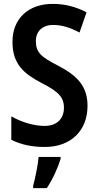

<svg xmlns="http://www.w3.org/2000/svg" viewBox="-20 -744 505 985"><path d="M429 -201C429 -300 378 -355 280 -406C192 -451 164 -474 164 -533C164 -582 196 -616 253 -616C296 -616 340 -603 388 -577L424 -681C372 -708 315 -724 252 -724C125 -725 43 -647 44 -528C44 -412 107 -364 192 -319C278 -275 308 -247 308 -191C308 -138 275 -98 209 -98C154 -98 91 -117 38 -147V-27C89 -1 146 10 210 10C345 10 429 -75 429 -201ZM291 71V61H178C175 102 160 173 150 209V221H220C250 177 276 119 291 71Z"/></svg>

Font: Noto Sans Arabic UI Cn SmBd
Style: Regular
Weight: 600
Width: 3
Designer: Monotype Design Team, Nadine Chahine and Nizar Qandah
Foundry: Monotype Imaging Inc.
Version: Version 2.010